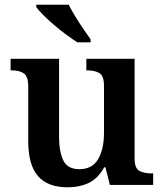

<svg xmlns="http://www.w3.org/2000/svg" viewBox="-20 -786 695 816"><path d="M267 10Q183 10 141.5 -37.5Q100 -85 100 -187V-417Q100 -461 81.5 -474Q63 -487 28 -487H25V-536H231V-206Q231 -142 249 -104.5Q267 -67 317 -67Q372 -67 397 -109.5Q422 -152 422 -223V-420Q422 -465 401.5 -476Q381 -487 350 -487H347V-536H552V-113Q552 -70 573 -59.5Q594 -49 624 -49H631V0H447L428 -75H423Q396 -27 357 -8.5Q318 10 267 10ZM309 -606Q287 -620 260.5 -639.5Q234 -659 208.5 -681Q183 -703 163 -723Q143 -743 134 -756V-766H272Q283 -744 299.5 -717Q316 -690 333.5 -664Q351 -638 365 -619V-606Z"/></svg>

Font: Noto Serif Myanmar SemiBold
Style: Regular
Weight: 600
Designer: Ben Mitchell and the Monotype Design Team
Foundry: Monotype Imaging Inc.
Version: Version 2.106; ttfautohint (v1.8.4.7-5d5b)